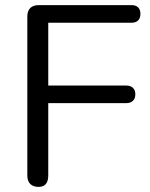

<svg xmlns="http://www.w3.org/2000/svg" viewBox="-20 -725 588 752"><path d="M131 7Q110 7 98.5 -4.5Q87 -16 87 -38V-660Q87 -682 98.5 -693.5Q110 -705 132 -705H495Q512 -705 521 -696Q530 -687 530 -671Q530 -654 521 -645Q512 -636 495 -636H169V-390H474Q491 -390 500.5 -381Q510 -372 510 -356Q510 -339 500.5 -330Q491 -321 474 -321H169V-38Q169 7 131 7Z"/></svg>

Font: Nunito
Style: Regular
Weight: 400
Designer: Vernon Adams
Foundry: Vernon Adams
Version: Version 3.602